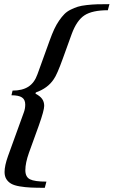

<svg xmlns="http://www.w3.org/2000/svg" viewBox="-20 -749 547 925"><path d="M195.8 155.8Q154.3 155.8 127.7 154.5Q101.1 153.3 75 148.9Q48.8 144.5 34.2 136.2Q19.5 127.9 10.7 114Q2 100.1 2 79.6Q2 49.3 18.6 2.9L95.2 -208.5Q101.6 -226.1 101.6 -245.1Q101.6 -269 85.9 -279.5Q70.3 -290 35.2 -290L40.5 -312.5Q87.4 -312.5 116.7 -331.3Q146 -350.1 160.6 -391.6L219.2 -553.7Q230.5 -585 241.2 -608.2Q252 -631.3 264.9 -649.9Q277.8 -668.5 290 -680.9Q302.2 -693.4 320.3 -702.4Q338.4 -711.4 355 -716.6Q371.6 -721.7 397.5 -724.6Q423.3 -727.5 447.3 -728.3Q471.2 -729 507.3 -729L499.5 -699.7Q424.8 -699.7 387.2 -675.3Q349.6 -650.9 325.2 -584.5L283.2 -468.3Q254.4 -388.2 238.8 -367.2Q210 -323.7 152.8 -303.7L150.9 -297.9Q173.3 -286.1 183.1 -272.2Q192.9 -258.3 192.9 -238.8Q192.9 -217.3 167.5 -145.5L119.6 -13.2Q102.1 36.1 102.1 70.8Q102.1 103.5 124.3 114.7Q146.5 126 203.6 126Z"/></svg>

Font: Elstob 18pt SemiBold
Style: Italic
Weight: 600
Italic angle: -20°
Designer: Peter S. Baker
Version: Version 1.015